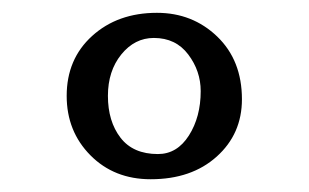

<svg xmlns="http://www.w3.org/2000/svg" viewBox="-20 -660 479 298"><path d="M213.9 -381.8Q157.2 -381.8 120.4 -418.9Q83.5 -456.1 83.5 -511.2Q83.5 -568.4 123 -604.2Q162.6 -640.1 223.6 -640.1Q278.8 -640.1 317.1 -603.3Q355.5 -566.4 355.5 -505.9Q355.5 -452.1 316.4 -417Q277.3 -381.8 213.9 -381.8ZM225.1 -420.9Q254.9 -420.9 273.2 -449.7Q291.5 -478.5 291.5 -518.6Q291.5 -549.8 272.2 -575.4Q252.9 -601.1 218.8 -601.1Q189 -601.1 168.2 -575.4Q147.5 -549.8 147.5 -511.2Q147.5 -471.7 167 -446.3Q186.5 -420.9 225.1 -420.9Z"/></svg>

Font: Elstob
Style: Regular
Weight: 400
Designer: Peter S. Baker
Version: Version 1.015